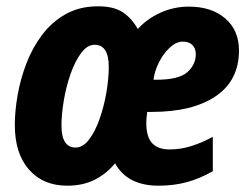

<svg xmlns="http://www.w3.org/2000/svg" viewBox="-20 -579 790 609"><path d="M193 10Q117 10 72 -41Q27 -92 27 -183Q27 -227 36 -278Q45 -329 64 -378.5Q83 -428 114 -469Q145 -510 189 -534.5Q233 -559 291 -559Q341 -559 369.5 -540Q398 -521 417 -487Q447 -520 489.5 -539Q532 -558 579 -558Q651 -558 694.5 -520.5Q738 -483 738 -419Q738 -324 664.5 -274Q591 -224 461 -224H447Q444 -205 444 -189Q444 -145 462.5 -125Q481 -105 518 -105Q554 -105 588 -116Q622 -127 655 -145V-36Q615 -13 573.5 -1.5Q532 10 483 10Q384 10 345 -61Q318 -28 280.5 -9Q243 10 193 10ZM475 -326Q547 -326 574 -350Q601 -374 601 -407Q601 -426 590 -436.5Q579 -447 560 -447Q539 -447 518.5 -428Q498 -409 484 -381Q470 -353 467 -326ZM220 -111Q243 -111 262.5 -136.5Q282 -162 296 -202Q310 -242 317.5 -286Q325 -330 325 -367Q325 -437 280 -437Q257 -437 237.5 -411Q218 -385 204 -345Q190 -305 182.5 -261Q175 -217 175 -181Q175 -111 220 -111Z"/></svg>

Font: Noto Sans Condensed ExtraBold
Style: Italic
Weight: 800
Width: 3
Italic angle: -12°
Designer: Monotype Design Team
Foundry: Monotype Imaging Inc.
Version: Version 2.013; ttfautohint (v1.8.4.7-5d5b)